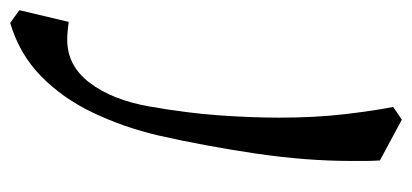

<svg xmlns="http://www.w3.org/2000/svg" viewBox="-342 -289 809 377"><g transform="rotate(90 62.5 -100.5)"><path d="M-81 284 -106 266 -83 169Q-63 172 -48 172Q3 172 36.5 128Q70 84 83 11Q96 -63 100.5 -126.5Q105 -190 105 -244Q105 -316 98 -374.5Q91 -433 84 -468L109 -485L189 -442Q190 -427 190 -414Q190 -401 190 -385Q190 -297 175.5 -198.5Q161 -100 140 -7Q124 61 95.5 121Q67 181 23.5 223.5Q-20 266 -81 284Z"/></g></svg>

Font: Julee
Style: Regular
Weight: 400
Designer: Julian Tunni
Foundry: Julian Tunni
Version: Version 1.002; ttfautohint (v1.8.4.7-5d5b);gftools[0.9.23]